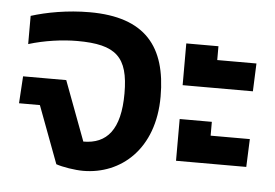

<svg xmlns="http://www.w3.org/2000/svg" viewBox="-44 -609 972 678"><g transform="rotate(5 441.5 -270.0)"><path d="M273 10C407 10 523 -89 523 -275C523 -452 445 -550 248 -550C169 -550 95 -536 41 -519V-419C96 -436 160 -445 213 -445C351 -445 395 -404 395 -275C395 -146 348 -93 265 -93L186 -304H33L27 -208H101L177 -5C200 3 244 10 273 10Z M597 -322H846L850 -421H711V-470H597ZM597 -54H846L850 -153H711V-202H597Z"/></g></svg>

Font: Kanit Medium
Style: Regular
Weight: 500
Designer: Katatrad Team
Foundry: CadsonDemak
Version: Version 1.000;PS 001.000;hotconv 1.0.88;makeotf.lib2.5.64775